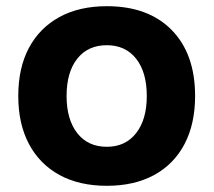

<svg xmlns="http://www.w3.org/2000/svg" viewBox="-20 -588 690 620"><path d="M325 12Q236 12 172 -23Q108 -58 73.5 -123Q39 -188 39 -278Q39 -369 73.5 -433.5Q108 -498 172 -533Q236 -568 325 -568Q459 -568 534.5 -491Q610 -414 610 -278Q610 -188 576 -123Q542 -58 478 -23Q414 12 325 12ZM325 -114Q385 -114 419.5 -158Q454 -202 454 -278Q454 -355 419.5 -398.5Q385 -442 325 -442Q264 -442 229.5 -398.5Q195 -355 195 -278Q195 -202 229.5 -158Q264 -114 325 -114Z"/></svg>

Font: Azeret Mono Thin
Style: Bold
Weight: 700
Version: Version 1.002